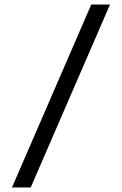

<svg xmlns="http://www.w3.org/2000/svg" viewBox="-20 -790 540 850"><path d="M33 40 384 -770H467L116 40Z"/></svg>

Font: M PLUS 1 Code
Style: Regular
Weight: 400
Designer: Coji Morishita
Foundry: UNDERFOREST DESIGN
Version: Version 1.005